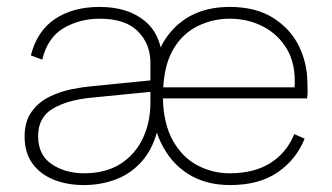

<svg xmlns="http://www.w3.org/2000/svg" viewBox="-20 -527 957 554"><path d="M644 7Q574 7 523 -25Q472 -57 444 -116Q416 -175 416 -255Q416 -373 477 -440Q538 -507 643 -507Q718 -507 768 -475.5Q818 -444 842.5 -394Q867 -344 867 -286Q867 -278 867.5 -267Q868 -256 866 -243H450Q452 -169 479 -121Q506 -73 549.5 -50Q593 -27 643 -27Q713 -27 760 -56.5Q807 -86 829 -140L859 -127Q835 -67 781.5 -30Q728 7 644 7ZM830 -275Q834 -340 809 -383.5Q784 -427 740 -450Q696 -473 643 -473Q594 -473 551 -452Q508 -431 481.5 -387.5Q455 -344 451 -275ZM431 -236 438 -165Q424 -102 392 -64.5Q360 -27 316 -10Q272 7 222 7Q173 7 134 -9Q95 -25 73 -56Q51 -87 51 -133Q51 -177 71.5 -205Q92 -233 123 -248Q154 -263 186.5 -269.5Q219 -276 243 -278L414 -295V-346Q414 -400 378 -436.5Q342 -473 268 -473Q209 -473 163 -445.5Q117 -418 102 -355L69 -367Q87 -438 139 -472.5Q191 -507 267 -507Q350 -507 399 -465.5Q448 -424 448 -346V-257ZM414 -262 242 -245Q173 -238 131.5 -213Q90 -188 90 -134Q90 -80 129 -53.5Q168 -27 223 -27Q284 -27 326.5 -53.5Q369 -80 391.5 -126.5Q414 -173 414 -231Z"/></svg>

Font: Albert Sans ExtraLight
Style: Regular
Weight: 250
Designer: Andreas Rasmussen
Foundry: a.Foundry
Version: Version 1.025